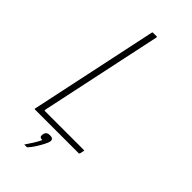

<svg xmlns="http://www.w3.org/2000/svg" viewBox="-261 -726 938 938"><g transform="rotate(45 207.5 -257.5)"><path d="M43 0Q40 0 41 -4L182 -669Q182 -673 186 -673H212Q214 -673 214.5 -672Q215 -671 215 -669L81 -38Q80 -34 80.5 -31.5Q81 -29 86 -29H352Q354 -29 355 -28.5Q356 -28 356 -26L351 -4Q350 -2 349 -1Q348 0 346 0ZM207 59Q205 68 196 85.5Q187 103 175 122Q163 141 150 155Q147 158 147 158Q146 158 139 158Q132 158 128 158Q129 157 129 156.5Q129 156 132 152Q142 138 155 117Q168 96 175 80Q162 80 158.5 74.5Q155 69 157 59Q159 48 165.5 42.5Q172 37 185 37Q199 37 204 42.5Q209 48 207 59Z"/></g></svg>

Font: Glory Thin
Style: Italic
Weight: 100
Italic angle: -12°
Designer: Robert Leuschke
Foundry: Robert Leuschke
Version: Version 1.011